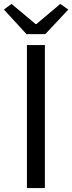

<svg xmlns="http://www.w3.org/2000/svg" viewBox="-37 -964 370 984"><path d="M101 0H193V-733H101ZM99 -789H195L313 -915L272 -944L150 -841H145L22 -944L-17 -915Z"/></svg>

Font: Noto Sans Mono CJK HK
Style: Regular
Weight: 400
Designer: Ryoko NISHIZUKA 西塚涼子 (kana, bopomofo & ideographs); Paul D. Hunt (Latin, Greek & Cyrillic); Sandoll Communications 산돌커뮤니
Foundry: Adobe
Version: Version 2.004;hotconv 1.0.118;makeotfexe 2.5.65603